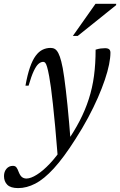

<svg xmlns="http://www.w3.org/2000/svg" viewBox="-100 -710 615 984"><path d="M46.5 -271H30.5Q40.5 -327 53.5 -364.5Q66.5 -402 82.8 -424Q99 -446 118.2 -455.2Q137.5 -464.5 159.5 -464.5Q172 -464.5 181.5 -458.8Q191 -453 199 -437.8Q207 -422.5 214 -395Q221.5 -368 229.2 -312.5Q237 -257 245.8 -171.2Q254.5 -85.5 263.5 33L196 94.5Q189 6 182.8 -60.8Q176.5 -127.5 171.2 -176.5Q166 -225.5 161.2 -260.2Q156.5 -295 152 -319Q146 -351.5 141.2 -367.2Q136.5 -383 132 -388Q127.5 -393 121.5 -393Q109.5 -393 97.5 -382.8Q85.5 -372.5 73 -346Q60.5 -319.5 46.5 -271ZM223 42 237.5 25Q279 -34 308 -90Q337 -146 355.2 -202.8Q373.5 -259.5 381.8 -321.5Q390 -383.5 390 -455.5Q404.5 -460 415.8 -461.5Q427 -463 438.5 -463Q452.5 -463 459.2 -457.5Q466 -452 466 -440Q466 -414.5 459 -379.5Q452 -344.5 437.5 -301.5Q423 -258.5 401.5 -209.2Q380 -160 351.2 -106.2Q322.5 -52.5 286 4Q226 98.5 175.8 153.2Q125.5 208 81 231Q36.5 254 -7 254Q-45.5 254 -62.5 237Q-79.5 220 -79.5 192.5Q-79.5 170 -66.8 155Q-54 140 -34 140Q-22.5 140 -16.5 147Q-10.5 154 -3.5 173Q4 191.5 13.5 198.2Q23 205 35.5 205Q57.5 205 89 185.2Q120.5 165.5 155.2 128.8Q190 92 223 42ZM273.5 -526 389.5 -690.5H495.5L495 -683.5L298.5 -526Z"/></svg>

Font: Newsreader 36pt
Style: Italic
Weight: 400
Italic angle: -17°
Designer: Hugues Gentile
Foundry: Production Type
Version: Version 1.003